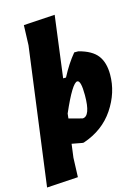

<svg xmlns="http://www.w3.org/2000/svg" viewBox="-142 -778 766 1048"><g transform="rotate(-15 240.5 -254.0)"><path d="M347 -478Q421 -459 451.5 -419Q482 -379 482 -311Q482 -209 421 -118Q360 -27 247 11H240L181 0L171 76L167 185L-10 196L93 -580L97 -693L274 -704L229 -357H245Q282 -428 324 -478ZM299 -321Q271 -321 203 -165L200 -138L275 -118Q320 -118 320 -238Q320 -321 299 -321Z"/></g></svg>

Font: Alegreya Sans SC Black
Style: Italic
Weight: 900
Italic angle: -7°
Designer: Juan Pablo del Peral
Foundry: Huerta Tipografica
Version: Version 2.007